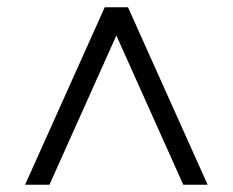

<svg xmlns="http://www.w3.org/2000/svg" viewBox="-20 -648 640 528"><path d="M49 -140 268 -628H332L551 -140H484L280 -595H320L116 -140Z"/></svg>

Font: Nunito Sans 12pt ExtraLight 12pt
Style: Regular
Weight: 400
Version: Version 3.101;gftools[0.9.27]